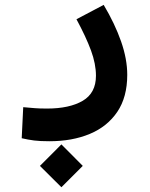

<svg xmlns="http://www.w3.org/2000/svg" viewBox="-20 -351 626 803"><path d="M236.8 432.1 147 342.8 236.8 252.9 326.2 342.8ZM186.5 239.7Q147.5 239.7 122.8 236.6Q98.1 233.4 70.8 227.1L77.1 97.2Q105 99.6 124.5 101.3Q144 103 176.8 103Q270.5 103 325.9 70.6Q381.3 38.1 381.3 -34.2Q381.3 -83.5 360.6 -139.9Q339.8 -196.3 299.8 -270.5L413.6 -330.6Q460.4 -252 486.3 -178Q512.2 -104 512.2 -38.1Q512.2 55.2 470.5 116.9Q428.7 178.7 355.2 209.2Q281.7 239.7 186.5 239.7Z"/></svg>

Font: Cascadia Code
Style: Regular
Weight: 400
Monospace: yes
Designer: Aaron Bell
Foundry: Saja Typeworks
Version: Version 2106.017